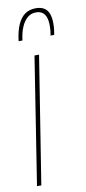

<svg xmlns="http://www.w3.org/2000/svg" viewBox="-84 -754 355 788"><g transform="rotate(-10 93.0 -360.0)"><path d="M22 0H4L87 -530H106ZM126 -720Q146 -720 159.5 -712Q173 -704 179.5 -687.5Q186 -671 186 -646Q186 -633 184.5 -620Q183 -607 181 -599H166Q168 -608 169 -617.5Q170 -627 170 -639Q170 -660 165 -674.5Q160 -689 149.5 -696Q139 -703 123 -703Q103 -703 88 -690.5Q73 -678 63 -655Q53 -632 49 -599H33Q38 -641 50 -667.5Q62 -694 80.5 -707Q99 -720 126 -720Z"/></g></svg>

Font: Georama
Style: Italic
Weight: 400
Width: 2
Italic angle: -9°
Designer: Jean-Baptiste Levee
Foundry: Production Type
Version: Version 1.000